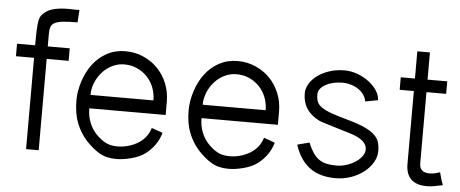

<svg xmlns="http://www.w3.org/2000/svg" viewBox="-49 -823 2270 948"><g transform="rotate(5 1086.0 -349.0)"><path d="M168.9 -514.6H277.8V-452.6H168.9V0H106.4V-452.6H16.6V-514.6H106.4Q106.4 -564.5 107.7 -593.8Q108.9 -623 113 -640.4Q117.2 -657.7 125.2 -666.7Q133.3 -675.8 146.5 -685.1Q180.7 -708 256.3 -708Q261.2 -708 267.8 -707.8Q274.4 -707.5 281.7 -707.3Q289.1 -707 295.9 -707Q303.2 -707 309.1 -708L305.2 -645.5Q260.3 -645.5 233.4 -642.6Q206.5 -639.6 192.1 -631.8Q177.7 -624 173.3 -610.8Q168.9 -597.7 168.9 -577.1Z M778.3 -228H399.9Q399.9 -189.5 412.8 -157.2Q425.8 -125 448.2 -101.8Q470.7 -78.6 494.6 -65.7Q518.6 -52.7 553.7 -52.7Q608.9 -52.7 654.8 -80.3Q700.7 -107.9 715.8 -158.2Q730 -153.3 743.4 -148.4Q756.8 -143.6 770.5 -138.7Q761.7 -106.4 742.4 -79.1Q723.1 -51.8 696.8 -32Q670.4 -12.2 629.4 -1.2Q588.4 9.8 553.7 9.8Q504.4 9.8 469.7 -10.7Q435.1 -31.2 402.8 -66.4Q370.6 -101.6 351.8 -148.9Q333 -196.3 333 -262.2Q333 -307.1 349.1 -356.9Q365.2 -406.7 394 -444.1Q422.9 -481.4 463.1 -502.9Q503.4 -524.4 553.7 -524.4Q601.1 -524.4 642.8 -506.1Q684.6 -487.8 714.6 -456.5Q744.6 -425.3 761.5 -383.3Q778.3 -341.3 778.3 -294.4ZM711.9 -294.4Q711.9 -328.1 700.2 -358.2Q688.5 -388.2 667.5 -410.4Q646.5 -432.6 617.4 -445.8Q588.4 -459 553.7 -459Q522 -459 493.9 -445.1Q465.8 -431.2 445.1 -408.2Q424.3 -385.3 412.1 -355.5Q399.9 -325.7 399.9 -294.4Z M1334.5 -228H956.1Q956.1 -189.5 969 -157.2Q981.9 -125 1004.4 -101.8Q1026.9 -78.6 1050.8 -65.7Q1074.7 -52.7 1109.9 -52.7Q1165 -52.7 1210.9 -80.3Q1256.8 -107.9 1272 -158.2Q1286.1 -153.3 1299.6 -148.4Q1313 -143.6 1326.7 -138.7Q1317.9 -106.4 1298.6 -79.1Q1279.3 -51.8 1252.9 -32Q1226.6 -12.2 1185.5 -1.2Q1144.5 9.8 1109.9 9.8Q1060.5 9.8 1025.9 -10.7Q991.2 -31.2 959 -66.4Q926.8 -101.6 908 -148.9Q889.2 -196.3 889.2 -262.2Q889.2 -307.1 905.3 -356.9Q921.4 -406.7 950.2 -444.1Q979 -481.4 1019.3 -502.9Q1059.6 -524.4 1109.9 -524.4Q1157.2 -524.4 1199 -506.1Q1240.7 -487.8 1270.8 -456.5Q1300.8 -425.3 1317.6 -383.3Q1334.5 -341.3 1334.5 -294.4ZM1268.1 -294.4Q1268.1 -328.1 1256.3 -358.2Q1244.6 -388.2 1223.6 -410.4Q1202.6 -432.6 1173.6 -445.8Q1144.5 -459 1109.9 -459Q1078.1 -459 1050 -445.1Q1022 -431.2 1001.2 -408.2Q980.5 -385.3 968.3 -355.5Q956.1 -325.7 956.1 -294.4Z M1839.8 -142.6Q1839.8 -113.3 1824 -85.9Q1808.1 -58.6 1781 -37.4Q1753.9 -16.1 1717.8 -3.2Q1681.6 9.8 1640.6 9.8Q1562 9.8 1512.5 -26.9Q1462.9 -63.5 1438 -138.7L1497.6 -154.3Q1510.3 -124 1523.4 -104.5Q1536.6 -85 1553.2 -73.5Q1569.8 -62 1590.8 -57.4Q1611.8 -52.7 1640.6 -52.7Q1665 -52.7 1689.5 -60.5Q1713.9 -68.4 1733.4 -81.1Q1752.9 -93.8 1765.1 -110.4Q1777.3 -127 1777.3 -144.5Q1777.3 -191.4 1693.4 -216.8Q1619.1 -239.3 1580.3 -251.2Q1541.5 -263.2 1537.1 -265.6Q1453.1 -307.1 1453.1 -394.5Q1453.1 -419.4 1467.5 -442.9Q1481.9 -466.3 1506.8 -484.4Q1531.7 -502.4 1565.7 -513.4Q1599.6 -524.4 1638.7 -524.4Q1672.4 -524.4 1704.3 -512.5Q1736.3 -500.5 1761.2 -481.4Q1786.1 -462.4 1801.3 -438.7Q1816.4 -415 1816.4 -392.1L1753.9 -380.4Q1751 -398.9 1740 -414.3Q1729 -429.7 1712.6 -440.4Q1696.3 -451.2 1676 -457Q1655.8 -462.9 1634.8 -462.9Q1610.8 -462.9 1589.4 -458Q1567.9 -453.1 1551.5 -444.1Q1535.2 -435.1 1525.4 -422.4Q1515.6 -409.7 1515.6 -394.5Q1515.6 -373 1521.5 -358.4Q1527.3 -343.8 1544.7 -331.5Q1562 -319.3 1593.3 -308.1Q1624.5 -296.9 1675.8 -282.7Q1729 -268.1 1761.5 -252.9Q1793.9 -237.8 1811.3 -220.9Q1828.6 -204.1 1834.2 -184.8Q1839.8 -165.5 1839.8 -142.6Z M2171.9 -2Q2152.3 2 2132.3 5.9Q2112.3 9.8 2093.8 9.8Q1988.8 9.8 1988.8 -91.8V-452.6H1918.5V-514.6H1988.8V-649.4H2051.3V-514.6H2148.9V-452.6H2051.3V-99.6Q2051.3 -76.2 2064 -65.2Q2076.7 -54.2 2100.1 -54.2Q2113.8 -54.2 2125.5 -56.6Q2137.2 -59.1 2152.8 -64.5Q2162.6 -24.4 2171.9 -2Z"/></g></svg>

Font: Saysettha OT
Style: Regular
Weight: 400
Designer: John M. Durdin and Silvain Dupertuis
Foundry: Lao Script for Windows
Version: Version 2.000